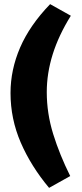

<svg xmlns="http://www.w3.org/2000/svg" viewBox="-20 -752 398 927"><path d="M217 155Q129.8 50.8 80.2 -63.6Q30.8 -178 30.8 -303Q30.8 -415 77.1 -522.4Q123.5 -629.8 222 -732L322 -676Q263.2 -581.5 234.5 -489.9Q205.8 -398.2 205.8 -307.2Q205.8 -204.8 236.8 -104.8Q267.8 -4.8 319 98Z"/></svg>

Font: Eczar
Style: Regular
Weight: 400
Designer: Vaibhav Singh
Foundry: Rosetta Type Foundry
Version: Version 2.000